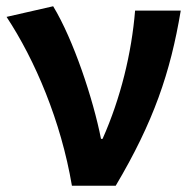

<svg xmlns="http://www.w3.org/2000/svg" viewBox="-20 -594 618 614"><path d="M210 0H350C471 -204 525 -362 558 -560H412C401 -425 366 -280 308 -150H303C278 -277 215 -467 150 -574L1 -540C92 -402 175 -207 210 0Z"/></svg>

Font: Noto Sans Mono CJK JP Bold
Style: Regular
Weight: 700
Designer: Ryoko NISHIZUKA (kana & ideographs); Paul D. Hunt (Latin, Greek & Cyrillic); Wenlong ZHANG (bopomofo); Sandoll Communica
Foundry: Adobe Systems Incorporated
Version: Version 1.004;PS 1.004;hotconv 1.0.82;makeotf.lib2.5.63406